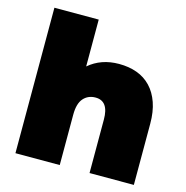

<svg xmlns="http://www.w3.org/2000/svg" viewBox="-109 -844 915 946"><g transform="rotate(15 349.0 -371.0)"><path d="M657 -312V0H431V-273Q431 -367 364 -367Q326 -367 302.5 -340.5Q279 -314 279 -257V0H53V-742H279V-503Q342 -557 433 -557Q484 -557 525 -542Q566 -527 595.5 -496Q625 -465 641 -419Q657 -373 657 -312Z"/></g></svg>

Font: CMG Sans Black
Style: Regular
Weight: 900
Designer: Julieta Ulanovsky
Foundry: Julieta Ulanovsky
Version: Version 7.200